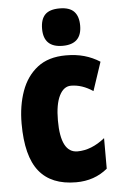

<svg xmlns="http://www.w3.org/2000/svg" viewBox="-55 -815 543 864"><g transform="rotate(-5 216.5 -383.0)"><path d="M254 10Q142 10 87 -58.5Q32 -127 32 -274Q32 -355 55.5 -420.5Q79 -486 128.5 -524.5Q178 -563 257 -563Q303 -563 340 -552.5Q377 -542 410 -521L367 -392Q318 -425 268 -425Q235 -425 215.5 -386Q196 -347 196 -274Q196 -128 272 -128Q335 -128 396 -177V-39Q337 10 254 10ZM247 -776Q292 -776 312.5 -754.5Q333 -733 333 -691Q333 -607 247 -607Q161 -607 161 -691Q161 -734 181.5 -755Q202 -776 247 -776Z"/></g></svg>

Font: Noto Sans Tamil ExtraCondensed Black
Style: Regular
Weight: 900
Width: 2
Designer: Jelle Bosma - Monotype Design Team
Foundry: Monotype Imaging Inc.
Version: Version 2.004; ttfautohint (v1.8.4.7-5d5b)